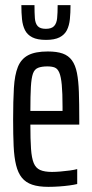

<svg xmlns="http://www.w3.org/2000/svg" viewBox="-20 -718 358 746"><path d="M168 8Q130 8 105 -0.5Q80 -9 65 -27.5Q50 -46 42.5 -76.5Q35 -107 33 -150.5Q31 -194 31 -254Q31 -326 34 -376.5Q37 -427 49.5 -458Q62 -489 89.5 -503.5Q117 -518 166 -518Q201 -518 223.5 -510Q246 -502 259.5 -483.5Q273 -465 279 -434.5Q285 -404 286.5 -360Q288 -316 288 -255V-234H98Q98 -176 100.5 -140Q103 -104 111 -84.5Q119 -65 136 -57.5Q153 -50 182 -50Q195 -50 214 -51.5Q233 -53 251 -55.5Q269 -58 280 -61V-3Q268 0 249.5 2.5Q231 5 209.5 6.5Q188 8 168 8ZM223 -267V-303Q223 -357 220 -388.5Q217 -420 210.5 -435.5Q204 -451 193 -455.5Q182 -460 164 -460Q142 -460 128 -454.5Q114 -449 108 -432Q102 -415 100 -380.5Q98 -346 98 -287H243ZM159 -563Q125 -563 105.5 -573Q86 -583 77 -601Q68 -619 65.5 -643.5Q63 -668 63 -698H114Q114 -668 115.5 -647.5Q117 -627 126.5 -616.5Q136 -606 158 -606Q180 -606 190 -616.5Q200 -627 202 -647.5Q204 -668 204 -698H254Q254 -668 251.5 -643.5Q249 -619 240 -601Q231 -583 211.5 -573Q192 -563 159 -563Z"/></svg>

Font: Saira UltraCondensed Medium
Style: Regular
Weight: 500
Width: 1
Designer: Hector Gatti with collaboration of the Omnibus-Type team
Foundry: Omnibus-Type
Version: Version 1.101